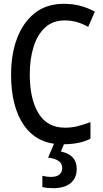

<svg xmlns="http://www.w3.org/2000/svg" viewBox="-20 -746 540 1006"><path d="M306 10Q176 10 107 -87.5Q38 -185 38 -355Q38 -462 69.5 -545.5Q101 -629 162.5 -677.5Q224 -726 314 -726Q361 -726 400.5 -715.5Q440 -705 477 -685L442 -605Q415 -621 384 -630Q353 -639 319 -639Q257 -639 216.5 -602Q176 -565 156 -501Q136 -437 136 -356Q136 -227 182 -152Q228 -77 320 -77Q357 -77 389 -85.5Q421 -94 454 -106V-19Q421 -3 385.5 3.5Q350 10 306 10ZM258 240Q244 240 228.5 238.5Q213 237 202 234V175Q223 181 246 181Q277 181 291.5 168.5Q306 156 306 135Q306 110 286.5 97Q267 84 232 80L266 0H319L299 48Q382 65 382 139Q382 187 350 213.5Q318 240 258 240Z"/></svg>

Font: Noto Sans Mono ExtraCondensed Medium
Style: Regular
Weight: 500
Width: 2
Designer: Monotype Design Team
Foundry: Monotype Imaging Inc.
Version: Version 2.014